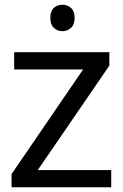

<svg xmlns="http://www.w3.org/2000/svg" viewBox="-20 -793 519 813"><path d="M29 0V-56L332 -499H40V-572H443V-515L140 -73H451V0ZM245 -773Q265 -773 280.5 -759.5Q296 -746 296 -717Q296 -689 280.5 -675Q265 -661 245 -661Q223 -661 208 -675Q193 -689 193 -717Q193 -746 208 -759.5Q223 -773 245 -773Z"/></svg>

Font: eng115
Style: Regular
Weight: 400
Designer: Monotype Design Team
Foundry: Monotype Imaging Inc.
Version: Version 2.013